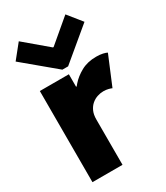

<svg xmlns="http://www.w3.org/2000/svg" viewBox="-197 -879 830 962"><g transform="rotate(-30 218.0 -398.0)"><path d="M43.9 0V-527.3H211.9V-455.1H227.5L190.4 -417Q201.2 -439 225.1 -466.6Q249 -494.1 286.1 -514.6Q323.2 -535.2 374 -535.2Q395.5 -535.2 411.9 -531.5Q428.2 -527.8 435.5 -523.4L366.2 -357.4Q360.4 -360.4 347.4 -363.8Q334.5 -367.2 318.4 -367.2Q301.3 -367.2 283.4 -361.3Q265.6 -355.5 250.7 -342.8Q235.8 -330.1 226.8 -310.3Q217.8 -290.5 217.8 -262.7V0ZM77.1 -795.9 210 -683.6H213.9L346.7 -795.9L411.1 -715.8L228.5 -563.5H195.3L12.7 -715.8Z"/></g></svg>

Font: Reddit Sans Black
Style: Regular
Weight: 900
Version: Version 1.014